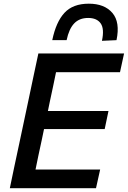

<svg xmlns="http://www.w3.org/2000/svg" viewBox="-20 -996 676 1016"><path d="M32 0Q44 -58 55.5 -112.8Q67 -167.5 81.5 -234.5L132 -472.5Q146.5 -541 158.2 -596.8Q170 -652.5 183 -713H636.5L615 -614H276.5Q269 -577 261 -539Q253 -501 243.5 -457.5L233.5 -408.5H554L534 -313H213L200.5 -253Q191 -210 183.2 -172.8Q175.5 -135.5 168 -99H510L488 0ZM519.5 -780Q533 -843.5 512.8 -872.2Q492.5 -901 446.5 -901Q400 -901 372.5 -872Q345 -843 332.5 -783.5H256.5Q276.5 -880 321.2 -928.2Q366 -976.5 450 -976.5Q533 -976.5 574.8 -927.5Q616.5 -878.5 596.5 -783.5Z"/></svg>

Font: Commissioner Medium
Style: Italic
Weight: 500
Italic angle: -12°
Designer: Kostas Bartsokas
Foundry: Kostas Bartsokas
Version: Version 1.000; ttfautohint (v1.8.3)